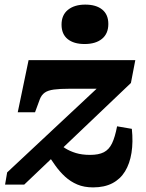

<svg xmlns="http://www.w3.org/2000/svg" viewBox="-20 -801 633 833"><path d="M384 12Q345 12 315.5 -0.5Q286 -13 262.5 -34.5Q239 -56 219.5 -83.5Q200 -111 180 -142L223 -187Q242 -171 262.5 -158Q283 -145 309.5 -137Q336 -129 371 -129Q408 -129 430.5 -140.5Q453 -152 466 -179Q479 -206 488 -253L552 -242Q558 -185 550.5 -138Q543 -91 522.5 -57.5Q502 -24 467.5 -6Q433 12 384 12ZM85 0H2L11 -53L427 -442L439 -416H282Q240 -416 214 -412.5Q188 -409 174 -399Q160 -389 153 -371L132 -314H57L104 -540H567L548 -441ZM347 -610Q395 -610 422.5 -632.5Q450 -655 450 -697Q450 -738 423.5 -759.5Q397 -781 350 -781Q303 -781 275 -758.5Q247 -736 247 -694Q247 -653 273.5 -631.5Q300 -610 347 -610Z"/></svg>

Font: Roboto Serif
Style: Bold Italic
Weight: 700
Italic angle: -10°
Designer: Greg Gazdowicz
Foundry: Commercial Type
Version: Version 1.008